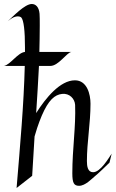

<svg xmlns="http://www.w3.org/2000/svg" viewBox="-33 -918 579 961"><path d="M165 -849C162 -884 145 -898 126 -898C91 -898 33 -836 6 -812C51 -851 73 -831 73 -831C86 -818 92 -762 92 -681V-658C56 -655 19 -594 -13 -588H91C86 -392 68 -194 50 23L128 -38L140 -235C157 -296 176 -339 176 -339C210 -418 241 -444 278 -448C315 -452 341 -424 343 -393C347 -283 329 -173 329 -51C329 -2 337 12 363 12C394 12 426 -23 442 -36C442 -36 459 -49 515 -104L526 -149C511 -127 470 -56 433 -56C406 -56 402 -86 402 -112C402 -206 420 -300 420 -399C420 -446 403 -516 342 -516C268 -516 196 -428 148 -352C153 -429 158 -508 162 -588H219C260 -588 300 -654 324 -658H164C165 -701 166 -745 166 -789C166 -816 166 -837 165 -849Z"/></svg>

Font: Quintessential
Style: Regular
Weight: 400
Designer: Astigmatic (AOETI)
Foundry: Astigmatic (AOETI)
Version: Version 1.000